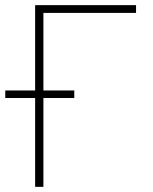

<svg xmlns="http://www.w3.org/2000/svg" viewBox="-41 -727 596 747"><path d="M488.3 -676.8H127.9V-375H248V-345.7H127.9V0H95.7V-345.7H-20.5V-375H95.7V-707H488.3Z"/></svg>

Font: Pretendard JP Thin
Style: Regular
Weight: 100
Designer: Base glyphs from Inter by Rasmus Andersson; Hangeul glyphs from Noto Sans CJK(Source Han Sans) by Jang Soo-young and Kan
Foundry: Kil Hyung-jin
Version: Version 1.309